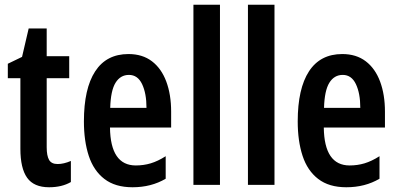

<svg xmlns="http://www.w3.org/2000/svg" viewBox="-20 -780 1679 810"><path d="M223 -88Q249 -88 279 -101V-12Q260 -1 237 4.5Q214 10 187 10Q123 10 94.5 -30Q66 -70 66 -152V-450H13V-511L73 -540L101 -660H177V-543H272V-450H177V-159Q177 -123 187 -105.5Q197 -88 223 -88Z M522 -552Q581 -552 621 -521.5Q661 -491 681.5 -436Q702 -381 702 -309V-242H444Q446 -82 553 -82Q586 -82 616 -91Q646 -100 679 -121V-26Q618 10 539 10Q466 10 420.5 -25Q375 -60 354.5 -122.5Q334 -185 334 -268Q334 -406 381.5 -479Q429 -552 522 -552ZM524 -464Q488 -464 467.5 -431Q447 -398 445 -325H598Q598 -386 579.5 -425Q561 -464 524 -464Z M908 0H796V-760H908Z M1138 0H1026V-760H1138Z M1424 -552Q1483 -552 1523 -521.5Q1563 -491 1583.5 -436Q1604 -381 1604 -309V-242H1346Q1348 -82 1455 -82Q1488 -82 1518 -91Q1548 -100 1581 -121V-26Q1520 10 1441 10Q1368 10 1322.5 -25Q1277 -60 1256.5 -122.5Q1236 -185 1236 -268Q1236 -406 1283.5 -479Q1331 -552 1424 -552ZM1426 -464Q1390 -464 1369.5 -431Q1349 -398 1347 -325H1500Q1500 -386 1481.5 -425Q1463 -464 1426 -464Z"/></svg>

Font: Noto Sans Devanagari UI ExtraCondensed SemiBold
Style: Regular
Weight: 600
Width: 2
Designer: Jelle Bosma - Monotype Design Team
Foundry: Monotype Imaging Inc.
Version: Version 2.004; ttfautohint (v1.8.4.7-5d5b)